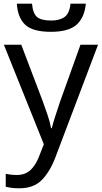

<svg xmlns="http://www.w3.org/2000/svg" viewBox="-20 -778 550 1038"><path d="M1 -536H95L211 -231Q226 -190 238 -154Q250 -118 256 -85H260Q266 -110 279 -150.5Q292 -191 306 -232L415 -536H510L279 74Q250 150 206 195Q162 240 84 240Q60 240 42 237.5Q24 235 11 232V162Q22 164 37.5 166Q53 168 70 168Q116 168 144 142Q172 116 189 73L217 2ZM153 -758Q158 -704 181 -685.5Q204 -667 257 -667Q303 -667 329.5 -686.5Q356 -706 361 -758H444Q437 -683 394 -644.5Q351 -606 255 -606Q157 -606 116.5 -644Q76 -682 71 -758Z"/></svg>

Font: BC Sans
Style: Regular
Weight: 400
Designer: Monotype Design Team
Province of B.C.
Foundry: Monotype Imaging Inc.
Version: Version 2.000;GOOG;noto-source:20170915:90ef993387c0